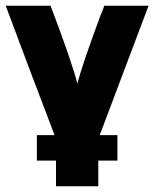

<svg xmlns="http://www.w3.org/2000/svg" viewBox="-26 -492 546 672"><path d="M-6 -472H151Q225 -277 245 -199Q259 -258 325 -436Q331 -448 339 -472H494L323 -19H385V70H318V160H170V70H103V-19H165Q80 -241 -6 -472Z"/></svg>

Font: Coval
Style: Black
Weight: 1000
Foundry: Context Ltd
Version: Version 001.000